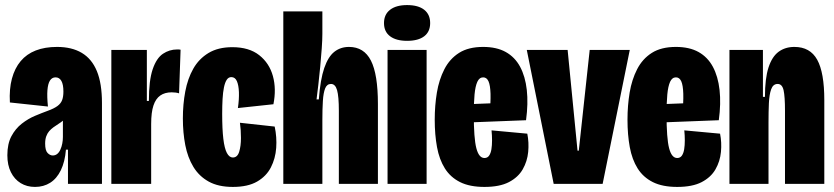

<svg xmlns="http://www.w3.org/2000/svg" viewBox="-20 -725 3288 757"><path d="M118 12Q86 12 61.5 -3Q37 -18 23 -46Q9 -74 9 -113Q9 -158 25 -188Q41 -218 66 -237.5Q91 -257 118.5 -268.5Q146 -280 168 -288Q193 -297 206.5 -307Q220 -317 225 -330.5Q230 -344 230 -364Q230 -392 222 -406Q214 -420 199 -420Q185 -420 177 -407.5Q169 -395 167 -369.5Q165 -344 169 -305L19 -321Q16 -374 27 -415Q38 -456 61.5 -484Q85 -512 121 -526Q157 -540 205 -540Q263 -540 302.5 -516.5Q342 -493 362 -444.5Q382 -396 382 -319V-192Q382 -160 382 -128Q382 -96 382 -64Q382 -32 382 0H248Q248 -34 248 -67.5Q248 -101 248 -135H240Q236 -87 220 -54Q204 -21 178 -4.5Q152 12 118 12ZM188 -112Q198 -112 205.5 -118Q213 -124 218 -135Q223 -146 225.5 -159Q228 -172 228 -185V-256L249 -272Q241 -260 231 -251.5Q221 -243 210.5 -236.5Q200 -230 190.5 -223Q181 -216 174 -208Q167 -200 162.5 -188Q158 -176 158 -159Q158 -132 167.5 -122Q177 -112 188 -112Z M419 0V-297V-528H559V-327H567Q567 -408 582 -452Q597 -496 622.5 -513Q648 -530 678 -530Q682 -530 685 -530Q688 -530 692 -529L686 -357Q680 -359 672.5 -360Q665 -361 657 -361Q630 -361 612 -348.5Q594 -336 585 -309Q576 -282 576 -236V0Z M898 12Q841 12 803 -9Q765 -30 742.5 -67Q720 -104 710.5 -153Q701 -202 701 -258Q701 -314 710.5 -364.5Q720 -415 742 -454Q764 -493 802 -516Q840 -539 896 -539Q962 -539 1002 -507.5Q1042 -476 1056 -425Q1070 -374 1058 -314L918 -299Q923 -334 922 -361.5Q921 -389 914 -405Q907 -421 892 -421Q881 -421 874 -410.5Q867 -400 863 -380.5Q859 -361 857.5 -334.5Q856 -308 856 -276Q856 -216 860.5 -178Q865 -140 874.5 -122Q884 -104 898 -104Q916 -104 923 -126.5Q930 -149 930 -181Q930 -213 926 -241L1063 -226Q1072 -184 1069 -142Q1066 -100 1048 -65Q1030 -30 993.5 -9Q957 12 898 12Z M1097 0V-304V-680H1251V-592Q1251 -568 1248.5 -533.5Q1246 -499 1242.5 -461.5Q1239 -424 1235 -390Q1231 -356 1228 -333H1237Q1243 -412 1258.5 -457Q1274 -502 1298.5 -521Q1323 -540 1356 -540Q1415 -540 1442.5 -486Q1470 -432 1470 -315V0H1316V-288Q1316 -345 1309 -369.5Q1302 -394 1285 -394Q1269 -394 1262 -376.5Q1255 -359 1253 -327Q1251 -295 1251 -252V0Z M1508 0V-528H1662V0ZM1585 -564Q1542 -564 1518 -582Q1494 -600 1494 -634Q1494 -668 1518 -686.5Q1542 -705 1585 -705Q1629 -705 1652.5 -686.5Q1676 -668 1676 -634Q1676 -600 1652.5 -582Q1629 -564 1585 -564Z M1890 12Q1832 12 1794 -7Q1756 -26 1734 -61Q1712 -96 1703 -145Q1694 -194 1694 -253Q1694 -309 1702.5 -360Q1711 -411 1732 -452Q1753 -493 1790 -516.5Q1827 -540 1885 -540Q1938 -540 1974 -520Q2010 -500 2030.5 -462Q2051 -424 2057 -370.5Q2063 -317 2054 -251L1796 -241V-313L1924 -318L1910 -268Q1915 -322 1914 -355.5Q1913 -389 1906 -404.5Q1899 -420 1885 -420Q1870 -420 1862 -402.5Q1854 -385 1851 -352.5Q1848 -320 1848 -274Q1848 -180 1858 -141Q1868 -102 1890 -102Q1902 -102 1908.5 -111.5Q1915 -121 1917.5 -136.5Q1920 -152 1920 -171.5Q1920 -191 1918 -211L2059 -198Q2066 -163 2062.5 -126Q2059 -89 2041 -57.5Q2023 -26 1986.5 -7Q1950 12 1890 12Z M2163 0 2057 -528H2218L2257 -131H2262L2305 -528H2463L2356 0Z M2650 12Q2592 12 2554 -7Q2516 -26 2494 -61Q2472 -96 2463 -145Q2454 -194 2454 -253Q2454 -309 2462.5 -360Q2471 -411 2492 -452Q2513 -493 2550 -516.5Q2587 -540 2645 -540Q2698 -540 2734 -520Q2770 -500 2790.5 -462Q2811 -424 2817 -370.5Q2823 -317 2814 -251L2556 -241V-313L2684 -318L2670 -268Q2675 -322 2674 -355.5Q2673 -389 2666 -404.5Q2659 -420 2645 -420Q2630 -420 2622 -402.5Q2614 -385 2611 -352.5Q2608 -320 2608 -274Q2608 -180 2618 -141Q2628 -102 2650 -102Q2662 -102 2668.5 -111.5Q2675 -121 2677.5 -136.5Q2680 -152 2680 -171.5Q2680 -191 2678 -211L2819 -198Q2826 -163 2822.5 -126Q2819 -89 2801 -57.5Q2783 -26 2746.5 -7Q2710 12 2650 12Z M2856 0V-323V-528H2988V-343H2996Q2996 -416 3010 -459Q3024 -502 3050 -521Q3076 -540 3112 -540Q3174 -540 3202 -489.5Q3230 -439 3230 -330V0H3075V-288Q3075 -344 3069.5 -369Q3064 -394 3046 -394Q3028 -394 3020.5 -373Q3013 -352 3011.5 -318Q3010 -284 3010 -244V0Z"/></svg>

Font: Bricolage Grotesque 96pt ExtraBold Condensed
Style: Regular
Weight: 800
Width: 3
Version: Version 1.001;gftools[0.9.33.dev8+g029e19f]